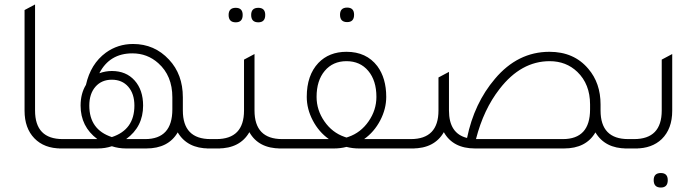

<svg xmlns="http://www.w3.org/2000/svg" viewBox="-20 -665 3121 860"><path d="M254 0Q178 0 134 -45.5Q90 -91 90 -169V-620L137 -645V-170Q137 -42 261 -42H304V0Z M923 -42H966V0H916Q819 0 776 -72Q734 0 635 0H545Q511 0 481 -10Q451 0 417 0H244V-42H416Q341 -98 341 -192Q341 -246 365 -285Q386 -379 454 -429Q508 -468 576 -468Q672 -468 737 -398Q799 -332 799 -229V-170Q799 -42 923 -42ZM630 -42Q752 -42 752 -175V-229Q752 -326 689 -382Q640 -426 573 -426Q471 -426 425 -337Q453 -347 481 -347Q545 -347 583 -304.5Q621 -262 621 -192Q621 -97 545 -42ZM481 -51Q582 -84 582 -192Q582 -245 554.5 -276.5Q527 -308 481 -308Q435 -308 407.5 -276.5Q380 -245 380 -192Q380 -84 481 -51Z M1036 -565Q1004 -565 1004 -598Q1004 -630 1036 -630Q1067 -630 1067 -598Q1067 -565 1036 -565ZM1137 -565Q1105 -565 1105 -598Q1105 -630 1137 -630Q1168 -630 1168 -598Q1168 -565 1137 -565ZM1244 -42H1287V0H1237Q1138 0 1097 -73Q1055 0 956 0H906V-42H949Q1073 -42 1073 -170V-398L1120 -423V-170Q1120 -42 1244 -42Z M1535 -566Q1503 -566 1503 -599Q1503 -631 1535 -631Q1566 -631 1566 -599Q1566 -566 1535 -566ZM1611 -42H1837V0H1588Q1559 0 1532 -7Q1505 0 1476 0H1227V-42H1453Q1408 -74 1381 -125.5Q1354 -177 1354 -231Q1354 -328 1406 -383Q1454 -433 1532 -433Q1621 -433 1670 -369Q1710 -315 1710 -231Q1710 -177 1683 -125.5Q1656 -74 1611 -42ZM1532 -49 1541 -52Q1596 -71 1631 -121.5Q1666 -172 1666 -231Q1666 -304 1629.5 -347.5Q1593 -391 1532 -391Q1471 -391 1434.5 -347.5Q1398 -304 1398 -231Q1398 -172 1433 -121.5Q1468 -71 1523 -52Z M2794 -42H2837V0H2787Q2690 0 2647 -72Q2605 0 2506 0H2108Q2009 0 1968 -73Q1926 0 1827 0H1777V-42H1820Q1944 -42 1944 -170V-318L1991 -343V-170Q1991 -67 2072 -47Q2104 -203 2197 -312Q2299 -433 2441 -433Q2551 -433 2615 -357Q2670 -293 2670 -197V-170Q2670 -42 2794 -42ZM2501 -42Q2623 -42 2623 -175V-197Q2623 -288 2566 -343Q2516 -391 2442 -391Q2314 -391 2218 -267Q2146 -175 2112 -42Z M2777 0V-42H2820Q2944 -42 2944 -170V-398L2991 -423V-169Q2991 -88 2944 -42Q2900 0 2827 0ZM2940 175Q2908 175 2908 142Q2908 110 2940 110Q2971 110 2971 142Q2971 175 2940 175Z"/></svg>

Font: TajawalTap
Style: Regular
Weight: 300
Designer: Boutros Fonts
Foundry: Created by Boutros International 2017
Version: Version 2.700